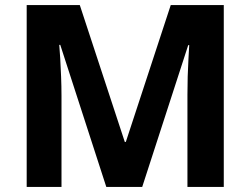

<svg xmlns="http://www.w3.org/2000/svg" viewBox="-20 -734 984 754"><path d="M397.4 0 216.7 -557.7H212.7Q214.7 -537.7 216.5 -504.8Q218.3 -472 219.9 -433.7Q221.5 -395.4 221.5 -358V0H84.8V-714H293.4L470.1 -176.6H474.1L650.5 -714H858.8V0H716.1V-362.1Q716.1 -396.5 717.1 -433.5Q718.1 -470.4 720.1 -503.3Q722.1 -536.3 723.1 -556.7H719.1L538.5 0Z"/></svg>

Font: Noto Sans Khmer UI
Style: Regular
Weight: 400
Designer: Danh Hong and the Monotype Design Team
Foundry: Monotype Imaging Inc.
Version: Version 2.002